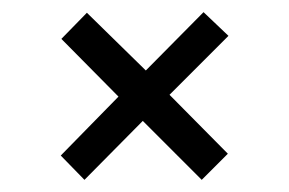

<svg xmlns="http://www.w3.org/2000/svg" viewBox="-20 -376 476 316"><path d="M356 -317 315 -356 220 -260 123 -355 81 -312 175 -217 80 -120 119 -80 215 -177 312 -80 355 -123 259 -220Z"/></svg>

Font: Cambay Devanagari
Style: Italic
Weight: 400
Italic angle: -11°
Designer: Pooja Saxena
Foundry: Pooja Saxena
Version: Version 1.018;PS 001.018;hotconv 1.0.70;makeotf.lib2.5.58329